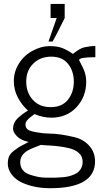

<svg xmlns="http://www.w3.org/2000/svg" viewBox="-20 -760 531 997"><path d="M231.9 -544.4 274.4 -666.5H242.7V-739.7H315.9V-666.5Q302.7 -638.7 278.8 -592.3Q254.9 -545.9 253.4 -544.4ZM128.9 -22.9Q88.9 -31.2 68.4 -52.2Q47.9 -73.2 47.9 -90.6Q47.9 -107.9 54.4 -122.1Q61 -136.2 74.2 -148.4Q95.7 -167.5 109.9 -176.3Q124 -185.1 125.5 -186Q96.2 -210.9 74 -251.2Q51.8 -291.5 51.8 -339.6Q51.8 -387.7 78.4 -430.2Q105 -472.7 149.7 -496.6Q194.3 -520.5 236.3 -520.5Q278.3 -520.5 304 -510.3Q329.6 -500 358.9 -480Q396 -510.3 419.4 -514.6Q449.7 -521 475.1 -521.5V-462.9H474.1Q390.6 -462.9 390.6 -447.8Q415.5 -401.9 421.6 -380.1Q427.7 -358.4 427.7 -336.4Q427.7 -257.8 377.2 -203.4Q326.7 -148.9 246.1 -148.9Q203.6 -148.9 159.2 -167.5Q155.3 -164.1 141.6 -154.3Q112.3 -133.8 112.3 -113.3Q112.3 -90.8 132.8 -82.5Q148.4 -76.2 171.6 -72.8Q194.8 -69.3 204.3 -68.1Q213.9 -66.9 236.3 -66.4Q291 -65.9 366.2 -47.9Q413.6 -36.6 443.6 -2.9Q473.6 30.8 473.6 77.6Q473.6 217.3 239.7 217.3Q157.2 217.3 92.8 187.5Q60.1 172.4 40.3 145.3Q20.5 118.2 20.5 91.8Q20.5 65.4 27.8 50.8Q35.2 36.1 50 24.4Q64.9 12.7 75.9 5.6Q86.9 -1.5 106 -11Q125 -20.5 128.9 -22.9ZM85 82.5Q85 130.4 136.7 147.5Q181.2 162.6 220 162.6Q258.8 162.6 271.5 162.4Q284.2 162.1 304.2 160.4Q324.2 158.7 336.9 155.5Q349.6 152.3 364.7 146Q379.9 139.6 388.7 130.9Q409.2 110.4 409.2 81.1Q409.2 51.8 389.6 34.4Q370.1 17.1 340.1 9.8Q310.1 2.4 280.8 -0.7Q251.5 -3.9 224.9 -5.1Q198.2 -6.3 192.9 -7.8Q140.6 11.7 125 21Q85 44.4 85 82.5ZM152.6 -429.7Q116.2 -393.6 116.2 -336.4Q116.2 -279.3 150.4 -241.5Q184.6 -203.6 243.4 -203.6Q302.2 -203.6 332.8 -242.2Q363.3 -280.8 363.3 -335.9Q363.3 -391.1 333.3 -428.5Q303.2 -465.8 246.1 -465.8Q189 -465.8 152.6 -429.7Z"/></svg>

Font: News Cycle
Style: Regular
Weight: 500
Version: Version 0.5.2